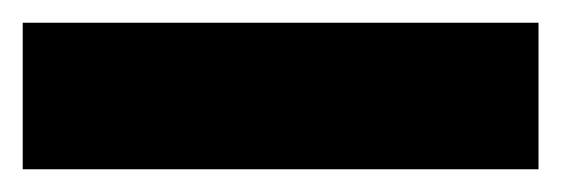

<svg xmlns="http://www.w3.org/2000/svg" viewBox="-20 12 494 169"><path d="M0 32H454V161H0Z"/></svg>

Font: Bricolage Grotesque 96pt Condensed ExBd
Style: Regular
Weight: 800
Width: 3
Designer: Mathieu Triay
Foundry: Atelier Triay
Version: Version 1.001;Glyphs 3.2 (3207)